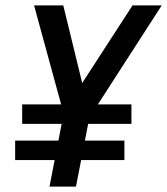

<svg xmlns="http://www.w3.org/2000/svg" viewBox="-20 -690 618 710"><path d="M163 0 182 -98H36V-170H196L208 -232H62V-304H206L106 -670H214L284 -383L470 -670H578L342 -304H466V-232H306L294 -170H440V-98H280L261 0Z"/></svg>

Font: Lode Dark Term
Style: Bold Italic
Weight: 700
Italic angle: -11°
Monospace: yes
Designer: Belleve Invis
Foundry: Belleve Invis
Version: Version 29.2.0